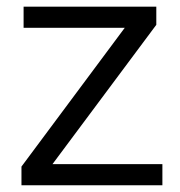

<svg xmlns="http://www.w3.org/2000/svg" viewBox="-20 -548 532 568"><path d="M460.4 -62.5V0H43.5V-55.2L349.1 -465.8H49.8V-528.3H442.4V-474.6L135.3 -62.5Z"/></svg>

Font: Vazirmatn RD Light
Style: Regular
Weight: 300
Designer: Saber Rastikerdar
Foundry: Saber Rastikerdar
Version: Version 32.102